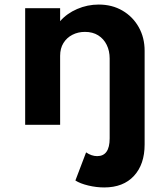

<svg xmlns="http://www.w3.org/2000/svg" viewBox="-20 -548 731 843"><path d="M437.5 275Q403 275 367.5 266.5Q332 258 311 244.5L358 121Q382 137.5 406.5 137.5Q461.5 137.5 461.5 59.5V-291Q461.5 -324.5 448.5 -351Q435.5 -377.5 411.2 -392.8Q387 -408 353 -408Q322.5 -408 297.8 -395.2Q273 -382.5 258.5 -359Q244 -335.5 244 -303V0H90.5V-512H244V-455Q273.5 -489 318.8 -508.5Q364 -528 413.5 -528Q472 -528 517.5 -501.5Q563 -475 589 -429Q615 -383 615 -325V86.5Q615 173.5 568.2 224.2Q521.5 275 437.5 275Z"/></svg>

Font: Spartan Thin
Style: Bold
Weight: 700
Version: Version 1.004